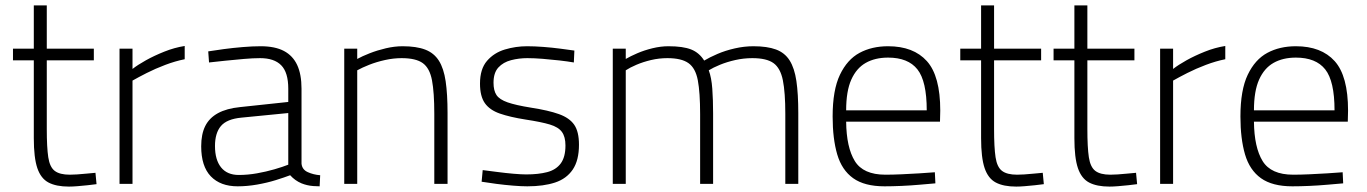

<svg xmlns="http://www.w3.org/2000/svg" viewBox="-20 -680 5055 710"><path d="M235 10Q188 10 159.5 -5Q131 -20 118 -58.5Q105 -97 105 -169V-457H28V-500H105V-660H153V-500H327V-457H153V-203Q153 -135 158.5 -98.5Q164 -62 182.5 -48Q201 -34 238 -34Q248 -34 265 -35Q282 -36 300.5 -38Q319 -40 333 -41L337 1Q323 3 304 5Q285 7 266.5 8.5Q248 10 235 10Z M422 0V-500H470V-425Q489 -440 519.5 -457Q550 -474 587.5 -489Q625 -504 663 -510V-461Q628 -454 591 -440Q554 -426 522.5 -410Q491 -394 470 -382V0Z M859 9Q795 9 759.5 -28Q724 -65 724 -139Q724 -184 739 -214Q754 -244 786 -261.5Q818 -279 868 -284L1046 -303V-352Q1046 -412 1020 -438.5Q994 -465 942 -465Q916 -465 881.5 -462Q847 -459 813 -455.5Q779 -452 753 -449L750 -490Q774 -494 808 -498.5Q842 -503 878 -506Q914 -509 944 -509Q997 -509 1030 -491.5Q1063 -474 1079 -439.5Q1095 -405 1095 -352V-75Q1097 -53 1118 -43.5Q1139 -34 1164 -32L1162 9Q1150 9 1138 8Q1126 7 1115.5 4.5Q1105 2 1095 -2Q1083 -7 1072.5 -14.5Q1062 -22 1053 -32Q1032 -24 1000 -14Q968 -4 931 2.5Q894 9 859 9ZM863 -33Q896 -33 930 -39Q964 -45 995 -54Q1026 -63 1046 -71V-262L873 -245Q819 -240 797 -214Q775 -188 775 -140Q775 -89 797.5 -61Q820 -33 863 -33Z M1253 0V-500H1301V-462Q1319 -472 1347 -483Q1375 -494 1407 -501.5Q1439 -509 1469 -509Q1520 -509 1552.5 -496.5Q1585 -484 1603 -455.5Q1621 -427 1628 -379.5Q1635 -332 1635 -262V0H1586V-259Q1586 -338 1577.5 -383Q1569 -428 1543.5 -446.5Q1518 -465 1465 -465Q1435 -465 1403.5 -458Q1372 -451 1345.5 -440.5Q1319 -430 1301 -420V0Z M1930 9Q1908 9 1877.5 6.5Q1847 4 1816 0Q1785 -4 1761 -8L1765 -51Q1789 -48 1819.5 -44Q1850 -40 1879 -37.5Q1908 -35 1926 -35Q1971 -35 2003.5 -43.5Q2036 -52 2053.5 -75.5Q2071 -99 2071 -142Q2071 -174 2058 -192Q2045 -210 2013.5 -219.5Q1982 -229 1923 -238Q1866 -247 1828.5 -260Q1791 -273 1773 -298.5Q1755 -324 1755 -371Q1755 -425 1781 -455Q1807 -485 1847 -497Q1887 -509 1929 -509Q1957 -509 1989.5 -506.5Q2022 -504 2052.5 -500Q2083 -496 2104 -493L2102 -449Q2079 -453 2048.5 -456.5Q2018 -460 1986.5 -462.5Q1955 -465 1930 -465Q1899 -465 1870 -457.5Q1841 -450 1823 -430.5Q1805 -411 1805 -374Q1805 -345 1816 -328.5Q1827 -312 1857 -301.5Q1887 -291 1943 -282Q2008 -272 2047 -258Q2086 -244 2103.5 -218.5Q2121 -193 2121 -145Q2121 -87 2098 -53Q2075 -19 2032.5 -5Q1990 9 1930 9Z M2246 0V-500H2294V-462Q2311 -472 2336.5 -483Q2362 -494 2392.5 -501.5Q2423 -509 2452 -509Q2506 -509 2536 -497Q2566 -485 2584 -456Q2604 -468 2633 -480.5Q2662 -493 2697 -501Q2732 -509 2766 -509Q2817 -509 2849.5 -497Q2882 -485 2900 -456.5Q2918 -428 2925 -380.5Q2932 -333 2932 -262V0H2884V-259Q2884 -338 2875 -383Q2866 -428 2840.5 -446.5Q2815 -465 2762 -465Q2730 -465 2699 -458Q2668 -451 2642.5 -440.5Q2617 -430 2601 -420Q2611 -393 2614 -352Q2617 -311 2617 -260V0H2569V-258Q2569 -338 2560.5 -383Q2552 -428 2526 -446.5Q2500 -465 2448 -465Q2417 -465 2387.5 -458Q2358 -451 2333.5 -440.5Q2309 -430 2294 -420V0Z M3251 9Q3177 9 3135 -21Q3093 -51 3076 -109Q3059 -167 3059 -249Q3059 -347 3086 -403.5Q3113 -460 3158.5 -484.5Q3204 -509 3264 -509Q3358 -509 3407.5 -454Q3457 -399 3457 -271L3456 -230H3109Q3110 -135 3141 -84.5Q3172 -34 3254 -34Q3281 -34 3314 -35.5Q3347 -37 3380 -39Q3413 -41 3437 -43L3439 -2Q3415 0 3381.5 3Q3348 6 3313.5 7.5Q3279 9 3251 9ZM3109 -272H3407Q3407 -380 3372.5 -423.5Q3338 -467 3264 -467Q3216 -467 3181.5 -447.5Q3147 -428 3128 -385.5Q3109 -343 3109 -272Z M3738 10Q3691 10 3662.5 -5Q3634 -20 3621 -58.5Q3608 -97 3608 -169V-457H3531V-500H3608V-660H3656V-500H3830V-457H3656V-203Q3656 -135 3661.5 -98.5Q3667 -62 3685.5 -48Q3704 -34 3741 -34Q3751 -34 3768 -35Q3785 -36 3803.5 -38Q3822 -40 3836 -41L3840 1Q3826 3 3807 5Q3788 7 3769.5 8.5Q3751 10 3738 10Z M4083 10Q4036 10 4007.5 -5Q3979 -20 3966 -58.5Q3953 -97 3953 -169V-457H3876V-500H3953V-660H4001V-500H4175V-457H4001V-203Q4001 -135 4006.5 -98.5Q4012 -62 4030.5 -48Q4049 -34 4086 -34Q4096 -34 4113 -35Q4130 -36 4148.5 -38Q4167 -40 4181 -41L4185 1Q4171 3 4152 5Q4133 7 4114.5 8.5Q4096 10 4083 10Z M4270 0V-500H4318V-425Q4337 -440 4367.5 -457Q4398 -474 4435.5 -489Q4473 -504 4511 -510V-461Q4476 -454 4439 -440Q4402 -426 4370.5 -410Q4339 -394 4318 -382V0Z M4759 9Q4685 9 4643 -21Q4601 -51 4584 -109Q4567 -167 4567 -249Q4567 -347 4594 -403.5Q4621 -460 4666.5 -484.5Q4712 -509 4772 -509Q4866 -509 4915.5 -454Q4965 -399 4965 -271L4964 -230H4617Q4618 -135 4649 -84.5Q4680 -34 4762 -34Q4789 -34 4822 -35.5Q4855 -37 4888 -39Q4921 -41 4945 -43L4947 -2Q4923 0 4889.5 3Q4856 6 4821.5 7.5Q4787 9 4759 9ZM4617 -272H4915Q4915 -380 4880.5 -423.5Q4846 -467 4772 -467Q4724 -467 4689.5 -447.5Q4655 -428 4636 -385.5Q4617 -343 4617 -272Z"/></svg>

Font: Cairo Play Light
Style: Regular
Weight: 300
Version: Version 3.119